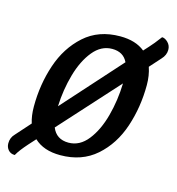

<svg xmlns="http://www.w3.org/2000/svg" viewBox="-127 -657 746 810"><g transform="rotate(15 246.0 -251.5)"><path d="M503 -485 460 -437Q472 -402 472 -360Q472 -264 443 -177Q414 -90 351.5 -35Q289 20 195 20Q122 20 81 -19L53 12Q38 29 28 42Q18 55 10 69Q-8 69 -18.5 57Q-29 45 -29 28Q-29 3 -12 -14L45 -78Q35 -109 35 -150Q35 -246 64 -332.5Q93 -419 155 -474.5Q217 -530 311 -530Q379 -530 419 -497L439 -519Q456 -537 482 -572Q495 -572 508 -559Q521 -546 521 -527Q521 -504 503 -485ZM133 -177 360 -430Q341 -470 292 -470Q244 -470 209 -427Q174 -384 155 -317Q136 -250 133 -177ZM373 -341 143 -87Q162 -40 215 -40Q264 -40 299 -84.5Q334 -129 352.5 -198Q371 -267 373 -341Z"/></g></svg>

Font: Sansita Light Italic
Style: Regular
Weight: 300
Italic angle: -11°
Designer: Pablo Cosgaya
Foundry: Omnibus-Type
Version: Version 1.006